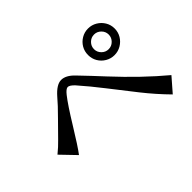

<svg xmlns="http://www.w3.org/2000/svg" viewBox="-130 -1023 1281 1281"><g transform="rotate(-45 510.0 -382.5)"><path d="M51.8 -287.1Q92.8 -320.3 124 -353Q155.3 -385.7 223.1 -453.6Q291 -521.5 324.2 -561.5Q377 -622.1 420.9 -622.6Q464.8 -623 510.7 -575.2Q585.9 -497.1 653.3 -423.8Q813.5 -251 964.8 -125L879.9 -27.3Q801.8 -106.4 731.9 -194.8Q662.1 -283.2 595.2 -369.6Q528.3 -456.1 462.9 -530.3Q435.5 -558.6 418.9 -558.1Q402.3 -557.6 377 -525.4Q335.9 -473.6 261.2 -351.6Q186.5 -229.5 151.4 -183.6ZM682.6 -549.8Q666 -578.1 666 -612.8Q666 -647.5 682.6 -675.8Q699.2 -704.1 728 -721.2Q756.8 -738.3 791 -738.3Q825.2 -738.3 854 -721.2Q882.8 -704.1 899.9 -675.8Q917 -647.5 917 -612.8Q917 -578.1 899.9 -549.8Q882.8 -521.5 854 -504.4Q825.2 -487.3 791 -487.3Q756.8 -487.3 728 -504.4Q699.2 -521.5 682.6 -549.8ZM721.7 -612.3Q721.7 -584 742.2 -563.5Q762.7 -543 791 -543Q819.3 -543 839.8 -563.5Q860.4 -584 860.4 -612.3Q860.4 -640.6 839.8 -661.1Q819.3 -681.6 791 -681.6Q762.7 -681.6 742.2 -661.1Q721.7 -640.6 721.7 -612.3Z"/></g></svg>

Font: GenEi LateMin P v2
Style: Medium
Weight: 500
Designer: o_tamon (Modified)
Foundry: o_tamon / Adobe Systems Incorporated / FONT 910 / Philipp H. Poll
Version: Version 2.1;Original Version 1.004